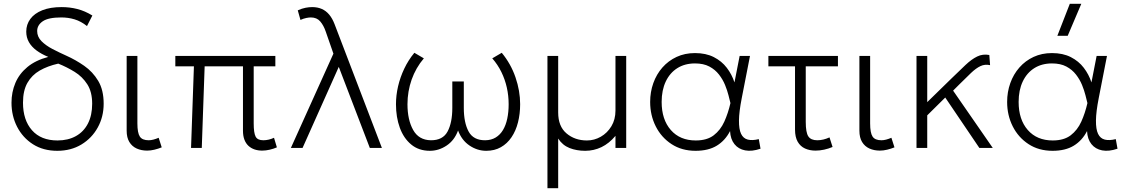

<svg xmlns="http://www.w3.org/2000/svg" viewBox="-20 -772 5892 1002"><path d="M279 15Q205.5 15 152 -19.2Q98.5 -53.5 69.2 -110.5Q40 -167.5 40 -236Q40 -291 60.2 -339Q80.5 -387 123 -422.2Q165.5 -457.5 232 -475Q196.5 -489.5 170.8 -508.5Q145 -527.5 131 -552Q117 -576.5 117 -607Q117 -644 138.2 -673Q159.5 -702 200.8 -718.5Q242 -735 302 -735Q344 -735 383.5 -725Q423 -715 462 -691L434 -636Q402.5 -661 369.2 -671Q336 -681 300 -681Q232.5 -681 203.2 -661Q174 -641 174 -610Q174 -580 196.5 -557.2Q219 -534.5 254 -516.2Q289 -498 327 -481Q375 -459.5 419.5 -428.5Q464 -397.5 492.5 -350Q521 -302.5 521 -231Q521 -162.5 490.2 -106.8Q459.5 -51 405 -18Q350.5 15 279 15ZM280 -39Q335.5 -39 376.2 -61.8Q417 -84.5 439 -127.5Q461 -170.5 461 -231Q461 -292.5 435.5 -332.2Q410 -372 369.5 -397Q329 -422 284 -440Q228.5 -427.5 187.2 -403.8Q146 -380 123 -339.5Q100 -299 100 -236Q100 -145.5 147 -92.2Q194 -39 280 -39Z M748 14Q717.5 14 693.2 3Q669 -8 655 -31Q641 -54 641 -90V-480H697V-128Q697 -78.5 709.8 -59.2Q722.5 -40 756 -40Q767.5 -40 780.8 -43.5Q794 -47 808 -53L824 -3Q805.5 4.5 785.8 9.2Q766 14 748 14Z M1348 14Q1326.5 14 1308.2 7.8Q1290 1.5 1276.5 -11Q1263 -23.5 1255.5 -43.2Q1248 -63 1248 -90V-426H1048L1033 0H977L992 -426H895V-480H1417V-426H1304V-128Q1304 -78.5 1314 -59.2Q1324 -40 1354 -40Q1368.5 -40 1383 -43.5Q1397.5 -47 1410 -53L1425 -3Q1408 4.5 1387.8 9.2Q1367.5 14 1348 14Z M1498 0 1720 -492 1680 -607Q1669 -639.5 1651.2 -660.2Q1633.5 -681 1602 -681Q1592.5 -681 1578.5 -678.2Q1564.5 -675.5 1548 -668L1534 -718Q1556 -728 1574.8 -731.5Q1593.5 -735 1609 -735Q1637.5 -735 1659.5 -725.2Q1681.5 -715.5 1698 -695.8Q1714.5 -676 1726 -646L1973 0H1910L1748 -423L1559 0Z M2223.5 15Q2165.5 15 2126 -17.8Q2086.5 -50.5 2066.5 -105.5Q2046.5 -160.5 2046.5 -228Q2046.5 -274.5 2057.5 -321.8Q2068.5 -369 2089.8 -413.8Q2111 -458.5 2142.5 -496.5L2192 -467.5Q2171 -443 2155 -415Q2139 -387 2128.2 -356.5Q2117.5 -326 2112 -293.8Q2106.5 -261.5 2106.5 -228Q2106.5 -147 2136 -94Q2165.5 -41 2228.5 -40Q2291 -39.5 2315.8 -85.8Q2340.5 -132 2340.5 -209V-347H2400.5V-209Q2400.5 -132 2425.5 -85.8Q2450.5 -39.5 2512.5 -40Q2544 -40.5 2567 -54.5Q2590 -68.5 2605 -93.5Q2620 -118.5 2627.2 -152.8Q2634.5 -187 2634.5 -228Q2634.5 -272.5 2625 -315Q2615.5 -357.5 2596.5 -396.2Q2577.5 -435 2549 -467.5L2598.5 -496.5Q2646 -439 2670.2 -368.5Q2694.5 -298 2694.5 -228Q2694.5 -177.5 2683.2 -133.2Q2672 -89 2649.5 -55.8Q2627 -22.5 2594 -3.8Q2561 15 2517.5 15Q2471 15 2430.2 -12.5Q2389.5 -40 2370.5 -91Q2352 -40 2311 -12.5Q2270 15 2223.5 15Z M2837 210V-480H2893V-185Q2893 -112.5 2936.5 -75.8Q2980 -39 3043 -39Q3081.5 -39 3115.5 -58.5Q3149.5 -78 3170.8 -113.2Q3192 -148.5 3192 -195V-480H3248V0H3192V-63Q3159 -23.5 3119 -4.2Q3079 15 3034 15Q2989 15 2952.2 0.5Q2915.5 -14 2893 -49V210Z M3610 15Q3538 15 3484.8 -19.8Q3431.5 -54.5 3402.2 -112.5Q3373 -170.5 3373 -240Q3373 -292 3389.5 -338.2Q3406 -384.5 3437 -419.8Q3468 -455 3511 -475Q3554 -495 3607 -495Q3664 -495 3705.2 -474Q3746.5 -453 3773 -418.2Q3799.5 -383.5 3813 -342L3840 -480H3894L3851 -260Q3837 -189 3836.5 -143.2Q3836 -97.5 3847.5 -73.5Q3859 -49.5 3882.5 -43.5Q3906 -37.5 3940 -46L3949 4Q3904 19.5 3868.8 12.8Q3833.5 6 3812.8 -20Q3792 -46 3790 -88Q3764.5 -38.5 3720.8 -11.8Q3677 15 3610 15ZM3611 -39Q3669.5 -39 3704.8 -66Q3740 -93 3760 -137.2Q3780 -181.5 3792 -234Q3788 -249.5 3781.8 -274.8Q3775.5 -300 3763.8 -328.8Q3752 -357.5 3732.2 -383Q3712.5 -408.5 3682 -424.8Q3651.5 -441 3607 -441Q3554 -441 3515 -416.5Q3476 -392 3454.5 -346.8Q3433 -301.5 3433 -240Q3433 -148 3480.8 -93.5Q3528.5 -39 3611 -39Z M4236 14Q4205.5 14 4181.2 3Q4157 -8 4143 -32.2Q4129 -56.5 4129 -96V-426H3990V-480H4353V-426H4185V-136Q4185 -80.5 4198.5 -60.2Q4212 -40 4245 -40Q4261 -40 4276.8 -43.8Q4292.5 -47.5 4309 -55L4325 -5Q4304 4 4281 9Q4258 14 4236 14Z M4572 14Q4541.5 14 4517.2 3Q4493 -8 4479 -31Q4465 -54 4465 -90V-480H4521V-128Q4521 -78.5 4533.8 -59.2Q4546.5 -40 4580 -40Q4591.5 -40 4604.8 -43.5Q4618 -47 4632 -53L4648 -3Q4629.5 4.5 4609.8 9.2Q4590 14 4572 14Z M4763 0V-480H4819V-239L4946 -363Q4987 -403 5018.8 -433Q5050.5 -463 5079.8 -477.2Q5109 -491.5 5143 -485L5147 -432Q5120 -438 5096.8 -427Q5073.5 -416 5047.8 -391.5Q5022 -367 4987 -332L4954 -299L5161 0H5091L4913 -263L4819 -170V0Z M5473 15Q5401 15 5347.8 -19.8Q5294.5 -54.5 5265.2 -112.5Q5236 -170.5 5236 -240Q5236 -292 5252.5 -338.2Q5269 -384.5 5300 -419.8Q5331 -455 5374 -475Q5417 -495 5470 -495Q5527 -495 5568.2 -474Q5609.5 -453 5636 -418.2Q5662.5 -383.5 5676 -342L5703 -480H5757L5714 -260Q5700 -189 5699.5 -143.2Q5699 -97.5 5710.5 -73.5Q5722 -49.5 5745.5 -43.5Q5769 -37.5 5803 -46L5812 4Q5767 19.5 5731.8 12.8Q5696.5 6 5675.8 -20Q5655 -46 5653 -88Q5627.5 -38.5 5583.8 -11.8Q5540 15 5473 15ZM5474 -39Q5532.5 -39 5567.8 -66Q5603 -93 5623 -137.2Q5643 -181.5 5655 -234Q5651 -249.5 5644.8 -274.8Q5638.5 -300 5626.8 -328.8Q5615 -357.5 5595.2 -383Q5575.5 -408.5 5545 -424.8Q5514.5 -441 5470 -441Q5417 -441 5378 -416.5Q5339 -392 5317.5 -346.8Q5296 -301.5 5296 -240Q5296 -148 5343.8 -93.5Q5391.5 -39 5474 -39ZM5498 -585 5563 -752H5623L5552 -585Z"/></svg>

Font: Geologica Thin Roman Thin
Style: Regular
Weight: 250
Version: Version 1.010;gftools[0.9.28]